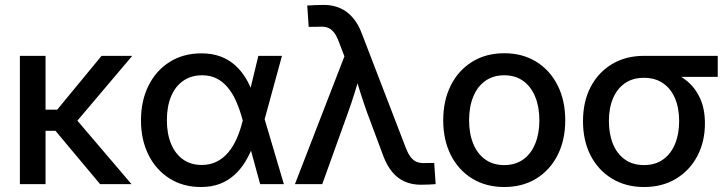

<svg xmlns="http://www.w3.org/2000/svg" viewBox="-20 -750 2966 782"><path d="M165.5 -522.5V0H61V-522.5ZM518.6 -522.5 260.3 -217.3H133.8L130.9 -303.2H212.9L393.6 -522.5ZM387.7 0 202.6 -221.2 267.6 -291 515.6 0Z M798.3 11.7Q725.6 11.7 670.4 -23.2Q615.2 -58.1 584.7 -119.4Q554.2 -180.7 554.2 -259.8Q554.2 -339.8 585 -401.4Q615.7 -462.9 671.1 -497.8Q726.6 -532.7 800.3 -532.7Q842.8 -532.7 876.5 -520.5Q910.2 -508.3 935.8 -485.8Q961.4 -463.4 980.5 -432.4Q999.5 -401.4 1011.7 -363.8H1042.5L1057.1 -267.1L1136.2 0H1039.6L967.8 -262.7Q956.5 -304.2 941.7 -337.6Q926.8 -371.1 907 -394.5Q887.2 -418 861.6 -430.7Q835.9 -443.4 803.2 -443.4Q758.8 -443.4 726.3 -420.9Q693.8 -398.4 676.8 -357.4Q659.7 -316.4 659.7 -260.3Q659.7 -205.1 676.8 -164.1Q693.8 -123 725.6 -100.6Q757.3 -78.1 801.8 -78.1Q835 -78.1 861.8 -91.3Q888.7 -104.5 909.2 -128.7Q929.7 -152.8 944.3 -186Q959 -219.2 968.8 -259.8L1032.2 -522.5H1128.4L1056.6 -259.8L1042 -160.2H1012.2Q998 -122.6 979 -91.3Q960 -60.1 934.1 -36.9Q908.2 -13.7 874.8 -1Q841.3 11.7 798.3 11.7Z M1181.2 0 1382.8 -520.5 1359.9 -580.1Q1351.1 -604 1340.1 -617.9Q1329.1 -631.8 1314.9 -637.2Q1300.8 -642.6 1281.7 -641.1L1237.3 -640.6L1231.4 -727.5Q1246.1 -728.5 1263.9 -729.2Q1281.7 -730 1299.3 -730Q1335.4 -730 1365 -717Q1394.5 -704.1 1417 -678Q1439.5 -651.9 1454.1 -612.3L1632.8 -147.9Q1642.1 -124 1652.8 -110.1Q1663.6 -96.2 1677.5 -90.6Q1691.4 -85 1710 -85.9L1748.5 -86.4L1754.4 0Q1741.2 1 1725.6 1.7Q1710 2.4 1693.8 2.4Q1657.7 2.4 1628.4 -10.5Q1599.1 -23.4 1577.4 -49.6Q1555.7 -75.7 1541 -115.2L1476.1 -289.1Q1460.9 -331.5 1447.5 -373.8Q1434.1 -416 1421.4 -458.5H1450.7Q1438 -416.5 1425 -374Q1412.1 -331.5 1396.5 -289.1L1292.5 0Z M2033.7 11.7Q1959.5 11.7 1903.3 -22.7Q1847.2 -57.1 1816.2 -118.4Q1785.2 -179.7 1785.2 -259.8Q1785.2 -340.8 1816.2 -402.3Q1847.2 -463.9 1903.3 -498.5Q1959.5 -533.2 2033.7 -533.2Q2108.4 -533.2 2164.3 -498.5Q2220.2 -463.9 2251.2 -402.3Q2282.2 -340.8 2282.2 -259.8Q2282.2 -179.7 2251.2 -118.4Q2220.2 -57.1 2164.3 -22.7Q2108.4 11.7 2033.7 11.7ZM2033.7 -77.6Q2079.1 -77.6 2111.1 -100.6Q2143.1 -123.5 2159.9 -164.8Q2176.8 -206.1 2176.8 -259.8Q2176.8 -314.5 2159.9 -355.7Q2143.1 -397 2111.1 -420.2Q2079.1 -443.4 2033.7 -443.4Q1988.8 -443.4 1956.5 -420.4Q1924.3 -397.5 1907.5 -356.2Q1890.6 -314.9 1890.6 -259.8Q1890.6 -205.6 1907.5 -164.6Q1924.3 -123.5 1956.3 -100.6Q1988.3 -77.6 2033.7 -77.6Z M2603 11.7Q2528.8 11.7 2472.7 -22.5Q2416.5 -56.6 2385.5 -116.9Q2354.5 -177.2 2354.5 -256.3Q2354.5 -335.9 2385.5 -395.5Q2416.5 -455.1 2472.4 -488.8Q2528.3 -522.5 2602.5 -522.5H2903.3V-437H2697.8L2602.5 -433.1Q2557.1 -433.1 2525.4 -411.1Q2493.7 -389.2 2476.8 -349.6Q2460 -310.1 2460 -256.3Q2460 -203.6 2476.8 -163.1Q2493.7 -122.6 2525.6 -100.1Q2557.6 -77.6 2603 -77.6Q2648.4 -77.6 2680.4 -100.3Q2712.4 -123 2729.2 -163.3Q2746.1 -203.6 2746.1 -256.3Q2746.1 -310.1 2729.2 -349.6Q2712.4 -389.2 2680.4 -411.1Q2648.4 -433.1 2603 -433.1V-475.1Q2654.3 -475.1 2699.5 -461.4Q2744.6 -447.8 2778.6 -419.7Q2812.5 -391.6 2831.8 -348.6Q2851.1 -305.7 2851.1 -247.1Q2851.1 -172.9 2820.1 -114.3Q2789.1 -55.7 2733.4 -22Q2677.7 11.7 2603 11.7Z"/></svg>

Font: Inter 28pt Medium
Style: Regular
Weight: 500
Designer: Rasmus Andersson
Foundry: rsms
Version: Version 4.001;git-66647c0bb